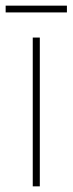

<svg xmlns="http://www.w3.org/2000/svg" viewBox="-39 -660 257 680"><path d="M198 -640H-19V-616H198ZM102 0V-527H77V0Z"/></svg>

Font: Noto Sans Condensed Thin
Style: Regular
Weight: 100
Width: 3
Designer: Monotype Design Team
Foundry: Monotype Imaging Inc.
Version: Version 2.013